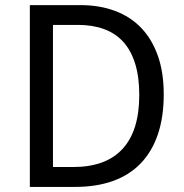

<svg xmlns="http://www.w3.org/2000/svg" viewBox="-20 -734 724 754"><path d="M623 -363.8Q623 -273.4 599.6 -205.3Q576.2 -137.2 531.7 -91.6Q487.3 -45.9 422.6 -22.9Q357.9 0 275.9 0H97.2V-713.9H295.9Q370.6 -713.9 431.2 -691.4Q491.7 -668.9 534.2 -624.8Q576.7 -580.6 599.9 -515.1Q623 -449.7 623 -363.8ZM526.9 -360.8Q526.9 -432.1 510.7 -484.1Q494.6 -536.1 463.9 -569.8Q433.1 -603.5 388.2 -619.9Q343.3 -636.2 286.1 -636.2H188V-78.1H267.1Q396 -78.1 461.4 -149.4Q526.9 -220.7 526.9 -360.8Z"/></svg>

Font: Droid Sans
Style: Regular
Weight: 400
Foundry: Ascender Corporation
Version: Version 1.00 build 114